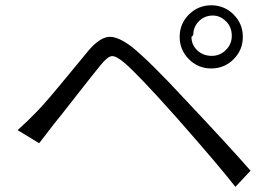

<svg xmlns="http://www.w3.org/2000/svg" viewBox="-20 -731 1057 730"><path d="M714.8 -597.7C714.8 -618.2 721.7 -635.7 736.3 -650.4C751 -665 768.6 -671.9 789.1 -671.9C808.6 -671.9 825.2 -664.1 839.8 -649.4C854.5 -634.8 861.3 -616.2 861.3 -594.7C861.3 -573.2 853.5 -555.7 838.9 -541C824.2 -526.4 806.6 -518.6 785.2 -518.6C763.7 -518.6 745.1 -525.4 730.5 -539.1C715.8 -552.7 708 -570.3 708 -590.8ZM663.1 -590.8C663.1 -557.6 674.8 -529.3 698.2 -505.9C721.7 -482.4 750 -470.7 783.2 -470.7C816.4 -470.7 844.7 -482.4 868.2 -505.9C891.6 -529.3 903.3 -557.6 903.3 -590.8C903.3 -624 891.6 -652.3 868.2 -675.8C844.7 -699.2 816.4 -710.9 783.2 -710.9C750 -710.9 721.7 -699.2 698.2 -675.8C674.8 -652.3 663.1 -624 663.1 -590.8ZM128.9 -186.5C148.4 -211.9 167 -236.3 184.6 -258.8C196.3 -272.5 224.6 -308.6 269.5 -366.2C314.5 -423.8 345.7 -462.9 363.3 -484.4C380.9 -505.9 394.5 -516.6 405.3 -517.6C416 -518.6 431.6 -509.8 453.1 -492.2C488.3 -461.9 553.7 -393.6 649.4 -286.1C764.6 -155.3 839.8 -66.4 875 -20.5L932.6 -82C879.9 -142.6 798.8 -230.5 689.5 -346.7C594.7 -449.2 525.4 -517.6 481.4 -552.7C445.3 -580.1 416 -592.8 393.6 -590.8C371.1 -588.9 345.7 -572.3 318.4 -541C307.6 -528.3 286.1 -502 253.9 -462.9C221.7 -423.8 194.3 -390.6 171.9 -364.3C149.4 -337.9 130.9 -317.4 116.2 -302.7C94.7 -280.3 71.3 -257.8 46.9 -236.3Z"/></svg>

Font: Gen Shin Gothic P Normal
Style: Regular
Weight: 300
Designer: [Source Han Sans]
Ryoko NISHIZUKA  (kana & ideographs); Paul D. Hunt (Latin, Greek & Cyrillic); Wenlong ZHANG  (bopomofo
Version: Version 1.002.20150607